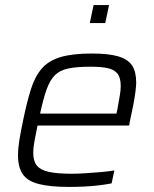

<svg xmlns="http://www.w3.org/2000/svg" viewBox="-20 -729 607 757"><path d="M253 8Q178 8 133 -3.5Q88 -15 69.5 -42.5Q51 -70 51 -117Q51 -143 56.5 -177.5Q62 -212 71 -254Q86 -327 102 -377.5Q118 -428 145 -459Q172 -490 219 -504Q266 -518 342 -518Q409 -518 447 -506.5Q485 -495 501 -470.5Q517 -446 517 -403Q517 -391 514 -367.5Q511 -344 505.5 -315Q500 -286 493 -255L489 -234H128Q121 -200 116 -173Q111 -146 111 -127Q111 -94 125 -76.5Q139 -59 172 -51.5Q205 -44 262 -44Q287 -44 317.5 -46Q348 -48 377.5 -50.5Q407 -53 431 -57L420 -6Q400 -2 372 1.5Q344 5 313 6.5Q282 8 253 8ZM138 -281H439L443 -299Q448 -328 452 -350.5Q456 -373 456 -389Q456 -423 443 -439Q430 -455 404 -460.5Q378 -466 336 -466Q283 -466 249.5 -459Q216 -452 196.5 -432.5Q177 -413 164 -377Q151 -341 138 -281ZM334 -638 349 -709H410L395 -638Z"/></svg>

Font: Saira Thin Light
Style: Italic
Weight: 300
Italic angle: -12°
Version: Version 1.101